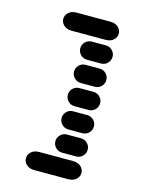

<svg xmlns="http://www.w3.org/2000/svg" viewBox="-126 -936 751 998"><g transform="rotate(15 250.0 -437.0)"><path d="M159.2 -13.7H340.8Q368.2 -13.7 383.8 -28.3Q399.4 -43 399.4 -62.5Q399.4 -82 383.8 -96.7Q368.2 -111.3 340.8 -111.3H159.2Q131.8 -111.3 116.2 -96.7Q100.6 -82 100.6 -62.5Q100.6 -43 116.2 -28.3Q131.8 -13.7 159.2 -13.7ZM275.4 -138.7H349.6Q371.1 -138.7 385.3 -153.3Q399.4 -168 399.4 -187.5Q399.4 -207 385.3 -221.7Q371.1 -236.3 349.6 -236.3H275.4Q253.9 -236.3 239.7 -221.7Q225.6 -207 225.6 -187.5Q225.6 -168 239.7 -153.3Q253.9 -138.7 275.4 -138.7ZM275.4 -263.7H349.6Q371.1 -263.7 385.3 -278.3Q399.4 -293 399.4 -312.5Q399.4 -332 385.3 -346.7Q371.1 -361.3 349.6 -361.3H275.4Q253.9 -361.3 239.7 -346.7Q225.6 -332 225.6 -312.5Q225.6 -293 239.7 -278.3Q253.9 -263.7 275.4 -263.7ZM275.4 -388.7H349.6Q371.1 -388.7 385.3 -403.3Q399.4 -418 399.4 -437.5Q399.4 -457 385.3 -471.7Q371.1 -486.3 349.6 -486.3H275.4Q253.9 -486.3 239.7 -471.7Q225.6 -457 225.6 -437.5Q225.6 -418 239.7 -403.3Q253.9 -388.7 275.4 -388.7ZM275.4 -513.7H349.6Q371.1 -513.7 385.3 -528.3Q399.4 -543 399.4 -562.5Q399.4 -582 385.3 -596.7Q371.1 -611.3 349.6 -611.3H275.4Q253.9 -611.3 239.7 -596.7Q225.6 -582 225.6 -562.5Q225.6 -543 239.7 -528.3Q253.9 -513.7 275.4 -513.7ZM275.4 -638.7H349.6Q371.1 -638.7 385.3 -653.3Q399.4 -668 399.4 -687.5Q399.4 -707 385.3 -721.7Q371.1 -736.3 349.6 -736.3H275.4Q253.9 -736.3 239.7 -721.7Q225.6 -707 225.6 -687.5Q225.6 -668 239.7 -653.3Q253.9 -638.7 275.4 -638.7ZM159.2 -763.7H340.8Q368.2 -763.7 383.8 -778.3Q399.4 -793 399.4 -812.5Q399.4 -832 383.8 -846.7Q368.2 -861.3 340.8 -861.3H159.2Q131.8 -861.3 116.2 -846.7Q100.6 -832 100.6 -812.5Q100.6 -793 116.2 -778.3Q131.8 -763.7 159.2 -763.7Z"/></g></svg>

Font: Workbench
Style: Regular
Weight: 400
Designer: Jens Kutilek
Foundry: Jens Kutilek
Version: Version 2.001